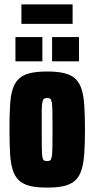

<svg xmlns="http://www.w3.org/2000/svg" viewBox="-20 -842 427 870"><path d="M194 8Q146 8 115.5 0.5Q85 -7 66 -24.5Q47 -42 37.5 -72.5Q28 -103 25.5 -148Q23 -193 23 -255Q23 -318 25.5 -363.5Q28 -409 37.5 -438.5Q47 -468 66 -485.5Q85 -503 116 -510.5Q147 -518 194 -518Q240 -518 271 -510.5Q302 -503 321 -485.5Q340 -468 349.5 -438.5Q359 -409 362 -363.5Q365 -318 365 -255Q365 -192 362 -147.5Q359 -103 349.5 -72.5Q340 -42 321 -24.5Q302 -7 271.5 0.5Q241 8 194 8ZM194 -112Q202 -112 207 -115Q212 -118 214.5 -131.5Q217 -145 217.5 -174Q218 -203 218 -255Q218 -307 217.5 -336.5Q217 -366 214.5 -379Q212 -392 207 -395Q202 -398 193 -398Q185 -398 180 -395Q175 -392 172 -379Q169 -366 169 -336.5Q169 -307 169 -255Q169 -203 169.5 -174Q170 -145 172 -131.5Q174 -118 179.5 -115Q185 -112 194 -112ZM50 -564V-674H172V-564ZM216 -564V-674H338V-564ZM77 -734V-822H309V-734Z"/></svg>

Font: Saira ExtraCondensed Black
Style: Regular
Weight: 900
Width: 2
Designer: Hector Gatti with collaboration of the Omnibus-Type team
Foundry: Omnibus-Type
Version: Version 1.101